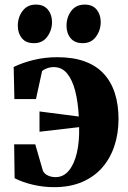

<svg xmlns="http://www.w3.org/2000/svg" viewBox="-20 -780 543 814"><path d="M209.5 13.5Q163.5 13.5 119.8 3.2Q76 -7 42 -24.5L40 -168H129.5L161.5 -57.5Q163.5 -51 170.5 -44.2Q177.5 -37.5 189.2 -33.2Q201 -29 215.5 -29Q248.5 -29 271.2 -55.8Q294 -82.5 305.5 -130.5Q317 -178.5 315.5 -241L147.5 -221.5V-307.5L314 -286Q311 -346.5 299 -393.8Q287 -441 264.8 -468.2Q242.5 -495.5 208 -495.5Q192.5 -495.5 179.5 -490.5Q166.5 -485.5 158.5 -479L132.5 -360H41L38 -496Q75.5 -514.5 123.2 -526Q171 -537.5 223.5 -537.5Q290.5 -537.5 339.5 -519.5Q388.5 -501.5 420 -467.2Q451.5 -433 467 -384.5Q482.5 -336 482.5 -275.5Q482.5 -214.5 465.2 -162Q448 -109.5 413.8 -70Q379.5 -30.5 328.2 -8.5Q277 13.5 209.5 13.5ZM123.5 -597Q90 -597 72.8 -618Q55.5 -639 55.5 -670.5Q55.5 -707 75.8 -733.8Q96 -760.5 131.5 -760.5H132.5Q165.5 -760.5 183 -739.2Q200.5 -718 200.5 -686.5Q200.5 -652 180.5 -624.5Q160.5 -597 124.5 -597ZM330 -597Q297 -597 279.5 -618Q262 -639 262 -670.5Q262 -707 282.2 -733.8Q302.5 -760.5 338.5 -760.5H339Q372.5 -760.5 389.8 -739.2Q407 -718 407 -686.5Q407 -652 387 -624.5Q367 -597 331 -597Z"/></svg>

Font: Merriweather 96pt ExtraBold
Style: Regular
Weight: 800
Version: Version 2.100